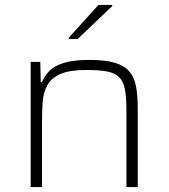

<svg xmlns="http://www.w3.org/2000/svg" viewBox="-20 -762 687 782"><path d="M105 0V-510H144L146 -428H151Q161 -452 180.5 -472.5Q200 -493 239 -505.5Q278 -518 344 -518Q408 -518 447 -506.5Q486 -495 506.5 -471.5Q527 -448 534 -410.5Q541 -373 541 -320V0H495V-309Q495 -364 489 -397Q483 -430 465.5 -447.5Q448 -465 415.5 -471Q383 -477 331 -477Q264 -477 227 -461Q190 -445 173.5 -416Q157 -387 154 -348Q151 -309 151 -264V0ZM260 -603V-608L381 -742H437V-737L296 -603Z"/></svg>

Font: Saira SemiExpanded ExtraLight
Style: Regular
Weight: 250
Width: 6
Designer: Hector Gatti with collaboration of the Omnibus-Type team
Foundry: Omnibus-Type
Version: Version 1.101